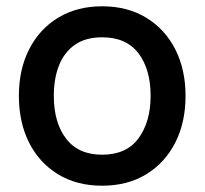

<svg xmlns="http://www.w3.org/2000/svg" viewBox="-20 -575 650 610"><path d="M304.5 15Q223.5 15 164 -21.5Q104.5 -58 72.2 -122.2Q40 -186.5 40 -270.5Q40 -355 73 -419.2Q106 -483.5 165.5 -519.2Q225 -555 304.5 -555Q385.5 -555 445 -518.5Q504.5 -482 537 -418Q569.5 -354 569.5 -270.5Q569.5 -186 536.8 -121.8Q504 -57.5 444.5 -21.2Q385 15 304.5 15ZM304.5 -83.5Q382 -83.5 420.2 -135.8Q458.5 -188 458.5 -270.5Q458.5 -355 419.8 -405.8Q381 -456.5 304.5 -456.5Q252 -456.5 218 -432.8Q184 -409 167.5 -367.2Q151 -325.5 151 -270.5Q151 -185.5 190 -134.5Q229 -83.5 304.5 -83.5Z"/></svg>

Font: Manrope ExtraLight SemiBold
Style: Regular
Weight: 600
Version: Version 4.504